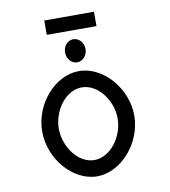

<svg xmlns="http://www.w3.org/2000/svg" viewBox="-97 -986 956 1080"><g transform="rotate(-10 381.0 -446.5)"><path d="M229 -904V-822H513V-904ZM371 -640C403 -640 430 -669 430 -706C430 -743 403 -772 371 -772C339 -772 313 -743 313 -706C313 -669 339 -640 371 -640ZM371 -497C463 -497 540 -394 540 -290C540 -186 463 -82 371 -82C279 -82 204 -186 204 -290C204 -394 279 -497 371 -497ZM371 11C509 11 635 -134 635 -290C635 -446 509 -590 371 -590C233 -590 109 -446 109 -290C109 -134 233 11 371 11Z"/></g></svg>

Font: Charger Monospace
Style: Regular
Weight: 400
Designer: Jasper
Foundry: Cannot Into Space Fonts
Version: Version 0.980